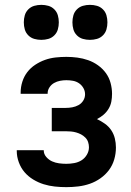

<svg xmlns="http://www.w3.org/2000/svg" viewBox="-20 -762 540 790"><path d="M253 8Q229 8 205.5 5.5Q182 3 159.5 -4Q137 -11 116.5 -23.5Q96 -36 81 -53.5Q66 -71 57.5 -94Q49 -117 49 -140V-144H160V-143Q160 -128 170.5 -116Q181 -104 194.5 -98Q208 -92 223 -90Q238 -88 253 -88Q269 -88 285.5 -91Q302 -94 315.5 -102.5Q329 -111 337.5 -125.5Q346 -140 346 -156Q346 -167 342.5 -177.5Q339 -188 331 -196Q323 -204 313.5 -209Q304 -214 293.5 -217Q283 -220 272 -221Q261 -222 250 -222H193V-318H250Q264 -318 277.5 -320.5Q291 -323 303 -329.5Q315 -336 322.5 -348Q330 -360 330 -374Q330 -388 323 -400Q316 -412 305 -419.5Q294 -427 280.5 -429.5Q267 -432 253 -432Q240 -432 227 -429.5Q214 -427 202.5 -420.5Q191 -414 183.5 -402.5Q176 -391 176 -378V-376H65V-382Q65 -404 72 -426Q79 -448 92.5 -465.5Q106 -483 125 -495.5Q144 -508 165 -515.5Q186 -523 208.5 -525.5Q231 -528 253 -528Q276 -528 298.5 -525Q321 -522 342.5 -514.5Q364 -507 383 -493.5Q402 -480 415.5 -461.5Q429 -443 435 -420.5Q441 -398 441 -376Q441 -359 438 -343.5Q435 -328 426.5 -314Q418 -300 405.5 -289.5Q393 -279 379 -272Q396 -264 411.5 -253Q427 -242 437.5 -226.5Q448 -211 452.5 -192.5Q457 -174 457 -155Q457 -130 450 -106Q443 -82 428.5 -62.5Q414 -43 393.5 -28.5Q373 -14 350 -6Q327 2 302.5 5Q278 8 253 8ZM350 -598Q335 -598 321 -602Q307 -606 296.5 -616.5Q286 -627 282 -641Q278 -655 278 -670Q278 -685 282 -699Q286 -713 296.5 -723.5Q307 -734 321 -738Q335 -742 350 -742Q365 -742 379 -738Q393 -734 403.5 -723.5Q414 -713 418 -699Q422 -685 422 -670Q422 -655 418 -641Q414 -627 403.5 -616.5Q393 -606 379 -602Q365 -598 350 -598ZM150 -598Q135 -598 121 -602Q107 -606 96.5 -616.5Q86 -627 82 -641Q78 -655 78 -670Q78 -685 82 -699Q86 -713 96.5 -723.5Q107 -734 121 -738Q135 -742 150 -742Q165 -742 179 -738Q193 -734 203.5 -723.5Q214 -713 218 -699Q222 -685 222 -670Q222 -655 218 -641Q214 -627 203.5 -616.5Q193 -606 179 -602Q165 -598 150 -598Z"/></svg>

Font: Iosevka Term Curly
Style: Bold
Weight: 700
Designer: Belleve Invis
Foundry: Belleve Invis
Version: Version 32.3.0